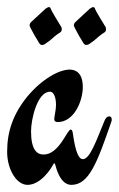

<svg xmlns="http://www.w3.org/2000/svg" viewBox="-40 -511 333 538"><path d="M272 -170C273 -172 273 -174 273 -176C273 -182 271 -185 266 -185C261 -185 256 -181 253 -173C229 -115 212 -65 192 -65C182 -65 172 -80 164 -138C163 -145 161 -148 158 -148C148 -148 126 -78 82 -78C63 -78 47 -92 47 -143C47 -178 65 -254 100 -254C114 -254 117 -229 117 -218C117 -203 112 -184 112 -177C112 -172 115 -169 122 -169C167 -169 192 -227 192 -267C192 -305 174 -316 155 -316C126 -316 78 -290 37 -241C-3 -192 -20 -143 -20 -86C-20 -35 7 7 37 7C75 7 104 -40 109 -50C110 -51 111 -54 112 -54C113 -54 114 -50 115 -49C117 -42 128 7 160 7C209 7 232 -54 272 -170ZM132 -435C129 -440 104 -480 102 -487C101 -490 100 -491 97 -491C93 -491 91 -488 88 -487L47 -449C44 -446 43 -443 43 -440C43 -437 45 -435 46 -432C50 -425 56 -412 64 -400C69 -392 71 -385 78 -385C83 -385 87 -388 92 -392C101 -397 107 -405 122 -416C129 -420 133 -422 133 -429C133 -431 133 -433 132 -435ZM256 -435C253 -440 228 -480 226 -487C225 -490 224 -491 221 -491C217 -491 215 -488 212 -487L171 -449C168 -446 167 -443 167 -440C167 -437 169 -435 170 -432C174 -425 180 -412 188 -400C193 -392 195 -385 202 -385C207 -385 211 -388 216 -392C225 -397 231 -405 246 -416C253 -420 257 -422 257 -429C257 -431 257 -433 256 -435Z"/></svg>

Font: Engagement
Style: Regular
Weight: 400
Designer: Astigmatic (AOETI)
Foundry: Astigmatic (AOETI)
Version: Version 1.000